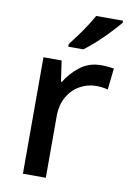

<svg xmlns="http://www.w3.org/2000/svg" viewBox="-86 -820 598 875"><g transform="rotate(10 212.5 -383.0)"><path d="M349 -549Q363 -549 379.5 -547.5Q396 -546 408 -544L397 -445Q371 -452 343 -452Q303 -452 267.5 -432Q232 -412 210.5 -374.5Q189 -337 189 -284V0H83V-539H167L181 -443H185Q211 -486 252 -517.5Q293 -549 349 -549ZM411 -756Q396 -738 369 -709Q342 -680 311 -652Q280 -624 256 -606H186V-618Q201 -637 220 -663Q239 -689 257 -716.5Q275 -744 287 -766H411Z"/></g></svg>

Font: Noto Sans Tamil Medium
Style: Regular
Weight: 500
Designer: Jelle Bosma - Monotype Design Team
Foundry: Monotype Imaging Inc.
Version: Version 2.004; ttfautohint (v1.8.4.7-5d5b)